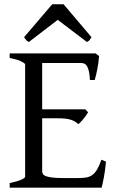

<svg xmlns="http://www.w3.org/2000/svg" viewBox="-20 -860 536 880"><path d="M465.8 -119.1Q461.9 -77.1 455.8 -45.7Q449.7 -14.2 445.8 0H24.4V-21Q57.6 -27.8 76.4 -35.9Q95.2 -43.9 95.2 -50.8V-564Q95.2 -569.8 77.4 -578.6Q59.6 -587.4 24.4 -594.2V-615.2H418L434.1 -603Q433.1 -590.3 431.2 -575.2Q429.2 -560.1 426.3 -544.9Q423.3 -529.8 420.2 -516.1Q417 -502.4 414.1 -493.2H392.1Q391.1 -515.6 387.9 -530.8Q384.8 -545.9 379.9 -554.9Q375 -564 367.9 -567.6Q360.8 -571.3 352.1 -571.3H173.3V-358.9H371.1L383.8 -345.2Q379.9 -338.4 374.3 -330.6Q368.7 -322.8 362.5 -315.2Q356.4 -307.6 350.3 -301.3Q344.2 -294.9 338.9 -291Q331.5 -298.3 323 -303.2Q314.5 -308.1 303.5 -311.5Q292.5 -314.9 277.6 -316.4Q262.7 -317.9 242.2 -317.9H173.3V-75.2Q173.3 -67.9 176.8 -62.3Q180.2 -56.6 190.9 -52.5Q201.7 -48.3 221.2 -46.1Q240.7 -43.9 272.9 -43.9H335.9Q358.4 -43.9 374.3 -46.4Q390.1 -48.8 402.3 -57.4Q414.6 -65.9 424.6 -82.5Q434.6 -99.1 444.8 -127.9ZM399.4 -689.5Q393.6 -680.2 390.1 -675.8Q386.7 -671.4 378.4 -667.5L244.6 -769L112.3 -667.5Q108.4 -669.4 105.7 -671.4Q103 -673.3 100.8 -675.8Q98.6 -678.2 96.2 -681.6Q93.8 -685.1 90.3 -689.5L219.2 -840.3H271.5Z"/></svg>

Font: Gentium Plus APac
Style: Regular
Weight: 400
Designer: J. Victor Gaultney, Annie Olsen, Iska Routamaa, Becca Hirsbrunner
Foundry: SIL International
Version: Version 5.000